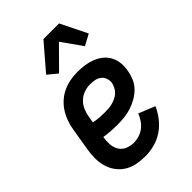

<svg xmlns="http://www.w3.org/2000/svg" viewBox="-228 -855 955 955"><g transform="rotate(-45 250.0 -377.5)"><path d="M212 8Q182 8 153 2.5Q124 -3 100.5 -17.5Q77 -32 60 -54.5Q43 -77 35 -104.5Q27 -132 27 -161.5Q27 -191 32 -221L52 -341Q56 -366 65 -391Q74 -416 88.5 -438.5Q103 -461 123.5 -479Q144 -497 168.5 -508Q193 -519 218 -523.5Q243 -528 268 -528Q294 -528 319 -524.5Q344 -521 367 -512Q390 -503 408.5 -488Q427 -473 438.5 -452Q450 -431 452.5 -405.5Q455 -380 450 -354Q446 -330 436 -306.5Q426 -283 407.5 -264.5Q389 -246 366.5 -233.5Q344 -221 320.5 -213.5Q297 -206 272.5 -203.5Q248 -201 224 -201Q201 -201 177.5 -202.5Q154 -204 131 -208V-207Q127 -183 128.5 -159.5Q130 -136 141.5 -117Q153 -98 174.5 -89Q196 -80 220 -80Q238 -80 257 -86Q276 -92 291.5 -104Q307 -116 318.5 -133Q330 -150 337 -168L423 -133Q410 -103 388 -75Q366 -47 337.5 -28Q309 -9 276.5 -0.5Q244 8 212 8ZM225 -289Q238 -289 251 -290Q264 -291 277 -294.5Q290 -298 302.5 -304Q315 -310 325.5 -319.5Q336 -329 342.5 -342Q349 -355 352 -368Q354 -384 348.5 -399.5Q343 -415 330.5 -424.5Q318 -434 302 -437Q286 -440 269 -440Q247 -440 225.5 -432Q204 -424 187.5 -407.5Q171 -391 162.5 -369.5Q154 -348 151 -327L146 -296Q165 -292 185 -290.5Q205 -289 225 -289ZM199 -587 149 -628 265 -763H375L444 -623L386 -592L310 -699Z"/></g></svg>

Font: Iosevka Semibold
Style: Italic
Weight: 600
Italic angle: -9°
Monospace: yes
Designer: Belleve Invis
Foundry: Belleve Invis
Version: Version 32.5.0; ttfautohint (v1.8.4)